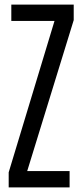

<svg xmlns="http://www.w3.org/2000/svg" viewBox="-20 -820 360 840"><path d="M18 0V-66L218.5 -728.5H29.5V-800H302.5V-732L99 -71.5H284.5V0Z"/></svg>

Font: Big Shoulders Text Thin
Style: Regular
Weight: 400
Version: Version 2.002